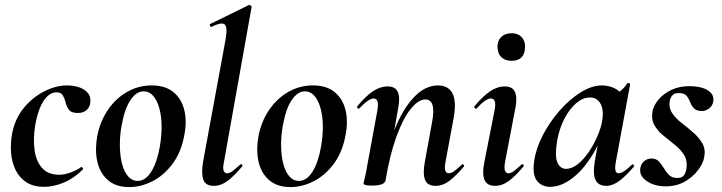

<svg xmlns="http://www.w3.org/2000/svg" viewBox="-20 -746 2932 780"><path d="M160 13Q115 13 86.5 -6Q58 -25 43 -56Q28 -87 25 -125Q22 -163 29 -202Q40 -262 75.5 -306Q111 -350 159 -374.5Q207 -399 253 -399Q276 -399 298 -392.5Q320 -386 334.5 -371Q349 -356 347 -332Q346 -312 332.5 -299.5Q319 -287 296 -287Q269 -287 259 -301.5Q249 -316 246 -332Q242 -347 235 -359Q228 -371 209 -371Q189 -371 171.5 -354Q154 -337 142 -307Q130 -277 123 -237Q114 -182 120.5 -136Q127 -90 151.5 -63Q176 -36 221 -36Q242 -36 267.5 -45.5Q293 -55 309 -67Q311 -69 315 -65Q319 -61 317 -58Q280 -21 238.5 -4Q197 13 160 13Z M505 14Q450 14 417.5 -15Q385 -44 375 -91Q365 -138 375 -193Q387 -254 419 -300.5Q451 -347 497 -373Q543 -399 596 -399Q652 -399 685 -371.5Q718 -344 729 -297.5Q740 -251 728 -193Q715 -125 679.5 -78.5Q644 -32 598 -9Q552 14 505 14ZM539 -11Q571 -11 594.5 -48.5Q618 -86 629 -149Q637 -194 636.5 -234.5Q636 -275 627 -307Q618 -339 602 -357Q586 -375 563 -375Q535 -375 511 -341Q487 -307 474 -236Q466 -191 467 -150Q468 -109 476.5 -78Q485 -47 501 -29Q517 -11 539 -11Z M849 9Q815 9 806 -16Q797 -41 805 -89L897 -589Q905 -637 892.5 -647Q880 -657 839 -637Q835 -636 833 -642Q831 -648 835 -649L990 -725Q995 -727 999 -723Q1003 -719 1002 -717L890 -89Q884 -61 889 -51.5Q894 -42 902 -42Q913 -42 926 -52Q939 -62 955 -77Q959 -81 963 -77Q967 -73 963 -69Q932 -32 905 -11.5Q878 9 849 9Z M1160 14Q1105 14 1072.5 -15Q1040 -44 1030 -91Q1020 -138 1030 -193Q1042 -254 1074 -300.5Q1106 -347 1152 -373Q1198 -399 1251 -399Q1307 -399 1340 -371.5Q1373 -344 1384 -297.5Q1395 -251 1383 -193Q1370 -125 1334.5 -78.5Q1299 -32 1253 -9Q1207 14 1160 14ZM1194 -11Q1226 -11 1249.5 -48.5Q1273 -86 1284 -149Q1292 -194 1291.5 -234.5Q1291 -275 1282 -307Q1273 -339 1257 -357Q1241 -375 1218 -375Q1190 -375 1166 -341Q1142 -307 1129 -236Q1121 -191 1122 -150Q1123 -109 1131.5 -78Q1140 -47 1156 -29Q1172 -11 1194 -11Z M1749 9Q1716 9 1706.5 -16Q1697 -41 1706 -89L1735 -248Q1753 -342 1708 -342Q1680 -342 1649 -304Q1618 -266 1591 -192.5Q1564 -119 1546 -12L1528 -13Q1548 -132 1582.5 -218.5Q1617 -305 1662.5 -352Q1708 -399 1759 -399Q1801 -399 1818 -367Q1835 -335 1823 -267L1790 -89Q1785 -61 1789.5 -51.5Q1794 -42 1803 -42Q1814 -42 1827 -52Q1840 -62 1856 -77Q1859 -81 1863 -77Q1867 -73 1864 -69Q1833 -32 1806 -11.5Q1779 9 1749 9ZM1490 8Q1471 8 1464 5.5Q1457 3 1457 0Q1457 -4 1462.5 -26Q1468 -48 1472 -74L1513 -297Q1522 -346 1498 -346Q1488 -346 1473.5 -336Q1459 -326 1440 -306Q1437 -302 1433 -306.5Q1429 -311 1432 -315Q1468 -358 1497 -376.5Q1526 -395 1554 -395Q1586 -395 1596 -372.5Q1606 -350 1598 -309L1546 -12Q1541 8 1490 8Z M1991 9Q1958 9 1948 -16Q1938 -41 1948 -89L1989 -297Q1999 -346 1974 -346Q1964 -346 1949.5 -336Q1935 -326 1917 -306Q1913 -302 1909 -306.5Q1905 -311 1908 -315Q1944 -358 1973 -376.5Q2002 -395 2030 -395Q2062 -395 2072 -372.5Q2082 -350 2074 -309L2032 -89Q2027 -61 2032 -51.5Q2037 -42 2045 -42Q2056 -42 2069 -52Q2082 -62 2098 -77Q2102 -81 2106 -77Q2110 -73 2106 -69Q2075 -32 2048 -11.5Q2021 9 1991 9ZM2058 -499Q2032 -499 2016.5 -514Q2001 -529 2001 -557Q2001 -581 2016.5 -596Q2032 -611 2058 -611Q2084 -611 2098.5 -596Q2113 -581 2113 -557Q2113 -499 2058 -499Z M2215 13Q2181 13 2161.5 -11.5Q2142 -36 2150 -91Q2157 -142 2184.5 -195.5Q2212 -249 2252.5 -295.5Q2293 -342 2338.5 -370.5Q2384 -399 2426 -399Q2446 -399 2467 -391.5Q2488 -384 2503.5 -367.5Q2519 -351 2521 -324L2461 -357Q2478 -359 2496.5 -373Q2515 -387 2528 -407Q2530 -410 2535.5 -408Q2541 -406 2540 -404L2482 -89Q2473 -42 2493 -42Q2503 -42 2517 -51.5Q2531 -61 2547 -77Q2550 -80 2554 -76Q2558 -72 2555 -69Q2524 -32 2496.5 -11.5Q2469 9 2443 9Q2411 9 2399.5 -14.5Q2388 -38 2396 -89L2421 -229L2442 -246Q2418 -164 2380 -106Q2342 -48 2299 -17.5Q2256 13 2215 13ZM2279 -60Q2303 -60 2327 -79Q2351 -98 2371.5 -128Q2392 -158 2406.5 -191.5Q2421 -225 2426 -253Q2434 -298 2420 -324Q2406 -350 2376 -350Q2348 -350 2321 -327Q2294 -304 2273 -264Q2252 -224 2243 -172Q2233 -109 2245 -84.5Q2257 -60 2279 -60Z M2684 11Q2639 11 2608 -10Q2577 -31 2581 -61Q2584 -81 2597 -91.5Q2610 -102 2626 -102Q2646 -102 2657 -90Q2668 -78 2677 -62.5Q2686 -47 2698 -35Q2710 -23 2732 -23Q2750 -23 2758 -33Q2766 -43 2769 -63Q2773 -95 2758.5 -117.5Q2744 -140 2720.5 -158.5Q2697 -177 2674 -196Q2651 -215 2638 -238.5Q2625 -262 2631 -295Q2636 -319 2656 -342.5Q2676 -366 2708 -381Q2740 -396 2780 -396Q2827 -396 2854 -380Q2881 -364 2878 -336Q2875 -316 2861 -305.5Q2847 -295 2833 -295Q2809 -295 2799 -306Q2789 -317 2783.5 -331.5Q2778 -346 2769 -357Q2760 -368 2737 -368Q2719 -368 2711 -358Q2703 -348 2701 -337Q2696 -309 2710.5 -287Q2725 -265 2749 -246.5Q2773 -228 2796 -208Q2819 -188 2833 -164Q2847 -140 2841 -108Q2837 -83 2816 -55Q2795 -27 2761.5 -8Q2728 11 2684 11Z"/></svg>

Font: Cormorant Light
Style: Italic
Weight: 300
Italic angle: -10°
Designer: Christian Thalmann (Catharsis Fonts)
Foundry: Catharsis Fonts
Version: Version 4.000